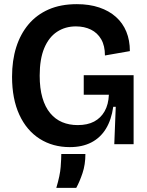

<svg xmlns="http://www.w3.org/2000/svg" viewBox="-20 -694 706 924"><path d="M316 14Q234 14 171 -26Q108 -66 73 -142Q38 -218 38 -325Q38 -403 58 -466.5Q78 -530 117 -576.5Q156 -623 214 -648.5Q272 -674 350 -674Q410 -674 457.5 -658Q505 -642 538 -612.5Q571 -583 588 -541.5Q605 -500 605 -448L485 -427Q485 -474 467 -505Q449 -536 417.5 -551.5Q386 -567 345 -567Q294 -567 254.5 -541Q215 -515 193 -462.5Q171 -410 171 -330Q171 -269 184 -224Q197 -179 221.5 -149.5Q246 -120 279.5 -106Q313 -92 354 -92Q401 -92 433 -109Q465 -126 483.5 -158.5Q502 -191 504 -238H383V-332H623V-218V0H530L537 -180H525Q516 -117 489.5 -74Q463 -31 419.5 -8.5Q376 14 316 14ZM251 210Q269 150 272 109.5Q275 69 275 47H391Q391 98 377 139.5Q363 181 347 210Z"/></svg>

Font: Bricolage Grotesque 72pt SemiBold
Style: Regular
Weight: 600
Version: Version 1.001;gftools[0.9.33.dev8+g029e19f]